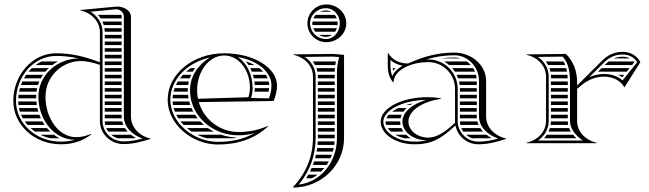

<svg xmlns="http://www.w3.org/2000/svg" viewBox="-20 -645 2925 865"><path d="M241.2 -368H166.9C157.6 -363.6 148.6 -358.2 140.2 -352H216C223.9 -357.9 232.3 -363.3 241.2 -368ZM199.4 -338H123.3C118.1 -333 113 -327.7 108.3 -322H184.3C189 -327.6 194 -333 199.4 -338ZM173.6 -308H97.7C94.2 -302.9 90.9 -297.5 87.8 -292H163.8C166.8 -297.5 170.1 -302.8 173.6 -308ZM157 -278H80.8C78.4 -272.8 76.2 -267.5 74.3 -262H151.1C152.8 -267.4 154.8 -272.8 157 -278ZM147.2 -248H69.8C68.4 -242.8 67.1 -237.4 66.1 -232H144.4C145.1 -237.4 146 -242.8 147.2 -248ZM143.2 -218H63.8C63.1 -212.7 62.6 -207.4 62.3 -202H143.1C143 -204.7 143 -207.3 143 -210C143 -212.7 143.1 -215.3 143.2 -218ZM248.3 -22C239.3 -26.6 230.8 -31.9 222.8 -38H161.7C175.8 -31 191.1 -25.6 207.1 -22ZM181.1 -82C177.6 -87.1 174.3 -92.5 171.2 -98H91.4C95.2 -92.5 99.4 -87.1 103.9 -82ZM191.6 -68H117.7C124 -62.3 130.7 -56.9 137.8 -52H206.4C201.2 -57 196.3 -62.4 191.6 -68ZM144 -188H62C62.1 -182.6 62.4 -177.3 63 -172H146C145.1 -177.3 144.5 -182.6 144 -188ZM148.6 -158H65.3C66.4 -152.6 67.8 -147.2 69.5 -142H152.8C151.2 -147.2 149.8 -152.6 148.6 -158ZM157.4 -128H74.7C77.1 -122.5 79.7 -117.2 82.6 -112H164.1C161.7 -117.2 159.4 -122.5 157.4 -128ZM420.9 -578C425.6 -573 429.7 -567.6 433.4 -562H528V-570C528 -572.8 527.5 -575.5 526.5 -578ZM441.3 -548C443.7 -542.9 445.8 -537.5 447.4 -532H528V-548ZM450.6 -518C451.4 -512.8 451.9 -507.5 452 -502H528V-518ZM528 -202V-218H452V-202ZM528 -188H452V-172H528ZM528 -158H452V-142H528ZM528 -128H452V-112H528.3C528.1 -114.6 528 -117.3 528 -120ZM528 -488H452V-472H528ZM528 -458H452V-442H528ZM528 -428H452V-412H528ZM528 -398H452V-382H528ZM528 -368H452V-352H528ZM528 -338H452V-322H528ZM528 -308H452V-292H528ZM528 -278H452V-262H528ZM528 -248H452V-232H528ZM535.8 -82C533.6 -87.1 531.8 -92.5 530.5 -98H452C452.2 -92.5 452.8 -87.2 454 -82ZM543.1 -68H458.6C461.1 -62.3 464.2 -56.9 467.9 -52H555.3C550.8 -57 546.7 -62.4 543.1 -68ZM570.2 -38H481C489.4 -30.9 499.2 -25.4 510 -22H582.2C585.3 -22.5 588.4 -23.1 591.5 -23.8C583.9 -28 576.8 -32.8 570.2 -38ZM40 -190C40 -82.4 135.4 5 253 5C306 5 351 -8 392 -40L391 -42C368 -33 348 -27 323 -27C246.8 -27 185 -109 185 -210C185 -298.3 256.7 -370 345 -370C370.3 -370 401.8 -362.5 430 -352.9V-100C430 -42 478 4 536 4C580 4 616 -6 658 -19V-21C607 -32 570 -72 570 -120V-570C570 -594.5 542.7 -615.4 508.2 -615.4C505.5 -615.4 502.8 -615.3 500 -615L342 -600V-598C393 -587 430 -548 430 -500V-364.3C365.5 -389.1 304.4 -405 233 -405C126.5 -405 40 -308.7 40 -190ZM442 -500C442 -539.2 420.1 -572.2 388.1 -592.3L500.6 -603C501.7 -603.1 502.8 -603.2 503.9 -603.2C522.4 -603.2 538 -588.3 538 -570V-120C538 -74.4 573.6 -37.8 622.3 -21C592.3 -12.8 567.1 -8 536 -8C484.4 -8 442 -48.9 442 -100ZM334.1 -381.7C233.8 -380.4 153 -304 153 -210C153 -102.7 226.4 -15.5 317.3 -15.1C296.7 -9.4 276.2 -7 253 -7C141.1 -7 52 -89.9 52 -190C52 -302.1 133.1 -393 233 -393C268.5 -393 301.8 -388.9 334.1 -381.7Z M1090.3 -368H1088.1C1092.3 -362.9 1096.1 -357.6 1099.6 -352H1126.7C1115.6 -358.2 1103.4 -363.6 1090.3 -368ZM1148.3 -338H1107.5C1110.2 -332.8 1112.6 -327.5 1114.7 -322H1166.1C1160.8 -327.6 1154.9 -333 1148.3 -338ZM1177.4 -308H1119.5C1121.1 -302.8 1122.4 -297.4 1123.6 -292H1186.2C1183.9 -297.5 1180.9 -302.8 1177.4 -308ZM1190.9 -278H1126C1126.7 -272.8 1127.2 -267.4 1127.6 -262H1193C1192.8 -267.4 1192.1 -272.8 1190.9 -278ZM1192.5 -248H1128C1128 -242.8 1127.6 -237.3 1127 -232H1190C1191.1 -237.3 1192 -242.6 1192.5 -248ZM858.6 -338H839C831.8 -333 824.9 -327.6 818.5 -322H848.3C851.5 -327.5 854.9 -332.8 858.6 -338ZM841.2 -308H804C799.2 -302.9 794.7 -297.5 790.6 -292H834.9C836.7 -297.5 838.8 -302.8 841.2 -308ZM830.8 -278H781.1C777.9 -272.8 775 -267.4 772.5 -262H827.7C828.5 -267.4 829.5 -272.8 830.8 -278ZM826.3 -248H766.6C764.7 -242.7 763.1 -237.4 761.8 -232H826.1C826 -234 826 -236 826 -238C826 -241.4 826.1 -244.7 826.3 -248ZM899.1 -82C893.2 -87.1 887.6 -92.4 882.4 -98H793.1C797.4 -92.5 802.1 -87.1 807.1 -82ZM917.1 -68H822.1C828.8 -62.3 836 -56.9 843.5 -52H943.5C934.3 -56.8 925.5 -62.1 917.1 -68ZM976.6 -38H868.1C882.1 -31.2 896.9 -25.8 912.2 -22H1031.7C1037.3 -23 1042.8 -24.2 1048.2 -25.5C1023.1 -26.1 999.1 -30.4 976.6 -38ZM829.2 -202C828.3 -207.3 827.5 -212.6 827 -218H759C758.2 -212.7 757.7 -207.4 757.5 -202ZM832.3 -188H757.6C757.9 -182.6 758.5 -177.3 759.4 -172H837.2C835.3 -177.2 833.7 -182.6 832.3 -188ZM842.7 -158H762.4C763.9 -152.6 765.7 -147.2 767.7 -142H850.5C847.6 -147.2 845 -152.5 842.7 -158ZM858.8 -128H774C776.7 -122.5 779.8 -117.2 783.1 -112H870.3C866.2 -117.2 862.4 -122.5 858.8 -128ZM924.9 -385.8C870.3 -351.4 836 -299.9 836 -238C836 -126.2 933.6 -35.4 1053.9 -35.4C1079.9 -35.4 1101.9 -38.3 1126.8 -45.6C1077.8 -17.9 1023.1 -5.9 961.8 -5.9C852.1 -5.9 747.4 -92.5 747.4 -195.6C747.4 -284.8 821.1 -362.2 924.9 -385.8ZM1228 -260C1228 -340 1122.5 -405 990 -405C849.4 -405 735.4 -311.2 735.4 -195.6C735.4 -84.3 846.7 6.1 961.8 6.1C1049.8 6.1 1128 -19 1189 -77L1188 -78C1144 -59 1103.3 -50.4 1053.9 -50.4C969.8 -50.4 898.4 -107.5 875.6 -185L1213 -190C1222.1 -213.7 1228 -234.8 1228 -260ZM1051.9 -387.9C1135.8 -373.5 1203 -323.9 1203 -260C1203 -239.4 1198.3 -220.3 1191.6 -201.9L1111 -203.6C1115.2 -217.5 1118 -232.9 1118 -248C1118 -308.3 1092.3 -360.7 1051.9 -387.9ZM871.8 -200.1C869.3 -212.3 868 -225 868 -238C868 -324.7 922.7 -395 990 -395C1055.1 -395 1106 -330.8 1106 -248C1106 -234.5 1103.4 -220.1 1099.5 -207Z M1421.5 -592H1471.9C1465 -595.9 1457.1 -598 1449 -598C1439.1 -598 1429.7 -595.8 1421.5 -592ZM1402.2 -578C1397.8 -573.3 1394.2 -567.9 1391.6 -562H1497.1C1495 -567.9 1491.9 -573.3 1488.3 -578ZM1387.6 -548C1387.2 -545.4 1387 -542.7 1387 -540C1387 -537.3 1387.2 -534.6 1387.5 -532H1500.6C1500.9 -534.6 1501 -537.3 1501 -540C1501 -542.7 1500.8 -545.4 1500.5 -548ZM1497.5 -518H1391.2C1393.5 -512.2 1396.6 -506.8 1400.5 -502H1489.7C1492.9 -506.8 1495.6 -512.1 1497.5 -518ZM1476.1 -488H1416.6C1426 -482.3 1437.1 -479 1449 -479C1458.7 -479 1468.1 -482.3 1476.1 -488ZM1377 -540C1377 -577.5 1409.3 -608 1449 -608C1483.2 -608 1511 -577.5 1511 -540C1511 -500.8 1483.2 -469 1449 -469C1409.3 -469 1377 -500.8 1377 -540ZM1365 -540C1365 -493 1403 -455 1450 -455C1499.7 -455 1540 -493.1 1540 -540C1540 -586.9 1499.7 -625 1450 -625C1403.1 -625 1365 -586.9 1365 -540ZM1493.2 -368H1389.2C1393 -362.9 1396.4 -357.6 1399.3 -352H1490.4C1491.2 -357.4 1492.1 -362.7 1493.2 -368ZM1488.8 -338H1405.5C1407.4 -332.8 1408.8 -327.5 1409.9 -322H1488C1488.1 -327.5 1488.3 -332.8 1488.8 -338ZM1488 -82V-98H1412V-82ZM1488 -68H1412V-52H1488ZM1488 -38H1412V-26C1412 -24.7 1412 -23.3 1412 -22H1488L1488 -23ZM1488 -202V-218H1412V-202ZM1488 -188H1412V-172H1488ZM1488 -158H1412V-142H1488ZM1488 -128H1412V-112H1488ZM1488 -308H1411.7C1411.9 -305.4 1412 -302.7 1412 -300V-292H1488ZM1488 -278H1412V-262H1488ZM1488 -248H1412V-232H1488ZM1385.2 158C1394 153.4 1402.4 148 1410.3 142H1368.8C1365.8 147.4 1362.6 152.7 1359.2 158ZM1426.6 128C1431.8 123 1436.7 117.6 1441.4 112H1383.9C1381.5 117.4 1379 122.7 1376.3 128ZM1468.7 68C1471.1 62.8 1473.2 57.5 1475.2 52H1403.6C1402.4 57.4 1401.1 62.7 1399.6 68ZM1461.7 82H1395.4C1393.6 87.4 1391.7 92.7 1389.7 98H1451.8C1455.4 92.9 1458.6 87.5 1461.7 82ZM1485.9 8C1486.6 2.7 1487.2 -2.6 1487.5 -8H1411.6C1411.3 -2.6 1411 2.7 1410.5 8ZM1483.5 22H1408.9C1408.2 27.4 1407.4 32.7 1406.4 38H1479.7C1481.1 32.8 1482.4 27.4 1483.5 22ZM1530 -398 1480 -402 1302 -400V-398C1352 -387 1390 -349 1390 -300V-26C1390 60.7 1359.5 134.5 1300 198V200C1427 200 1530 100.1 1530 -23ZM1508 -387.9C1502.1 -364.4 1498 -344.1 1498 -320V-23C1498 84.9 1425.7 175 1326 186.6C1377.2 124 1402 54.9 1402 -26V-300C1402 -337.4 1382 -368.7 1353.7 -388.6L1479.6 -390Z M1968.4 -382H2054.5C2045.8 -384.6 2036.5 -386 2027 -386C2006.7 -386 1987.1 -384.6 1968.4 -382ZM2083.3 -368H1980.9C1988.9 -363.4 1996.4 -358 2003.3 -352H2101.1C2095.8 -358 2089.8 -363.4 2083.3 -368ZM2111.5 -338H2017.3C2021.7 -333 2025.7 -327.6 2029.4 -322H2119.8C2117.5 -327.6 2114.7 -333 2111.5 -338ZM2124.4 -308H2037.3C2039.9 -302.8 2042.1 -297.5 2044.1 -292H2127.4C2126.8 -297.5 2125.8 -302.8 2124.4 -308ZM2128 -202V-218H2052V-202ZM2128 -188H2052V-172H2128ZM2128 -158H2052V-142H2128ZM2128 -128H2052V-112H2128.3C2128.1 -114.6 2128 -117.3 2128 -120ZM2128 -278H2048.2C2049.4 -272.8 2050.4 -267.4 2051 -262H2128ZM2128 -248H2052C2052 -247 2052 -246 2052 -245V-232H2128ZM2136.1 -82C2133.8 -87.1 2132 -92.5 2130.6 -98H2052C2052.2 -92.5 2052.8 -87.2 2054 -82ZM2143.7 -68H2058.4C2060.8 -62.3 2063.8 -57 2067.3 -52H2156.3C2151.6 -57 2147.4 -62.4 2143.7 -68ZM2171.6 -38H2079.8C2087.6 -31.1 2096.6 -25.6 2106.6 -22H2186.8C2189.2 -22.5 2191.5 -22.9 2193.8 -23.4C2185.9 -27.7 2178.5 -32.6 2171.6 -38ZM1802.5 -22H1830.6C1822.8 -26.6 1815.7 -32 1809.5 -38H1760.8C1772.7 -31.2 1786.7 -25.7 1802.5 -22ZM1719.7 -82H1784.5C1783.5 -86.9 1783 -91.9 1783 -97C1783 -97.3 1783 -97.7 1783 -98H1717C1717 -97.7 1717 -97.3 1717 -97C1717 -92.1 1717.9 -87 1719.7 -82ZM1726.8 -68C1730.6 -62.5 1735.3 -57.1 1741 -52H1797.5C1794 -57 1791 -62.4 1788.7 -68ZM1809.8 -172H1828.3C1831.7 -174.5 1835.2 -176.8 1838.8 -179C1828.5 -177 1818.9 -174.7 1809.8 -172ZM1773.3 -158C1763.1 -153 1754.2 -147.6 1746.7 -142H1797.8C1801.8 -147.7 1806.4 -153 1811.5 -158ZM1731.2 -128C1726.5 -122.7 1722.9 -117.3 1720.5 -112H1784.5C1785.7 -117.6 1787.5 -122.9 1789.8 -128ZM1761.5 -338H1749.4C1749.7 -333.6 1750.2 -329.6 1750.7 -326.5C1754.3 -330.8 1757.9 -334.6 1761.5 -338ZM2030 -245V-92C1988 -52 1948.1 -25 1910 -25C1860.3 -25 1820 -57.3 1820 -97C1820 -149 1886.7 -188 1967 -200V-202C1945.8 -205.7 1927.6 -207.2 1906.1 -207.2C1789.6 -207.2 1695 -157.9 1695 -97C1695 -40.7 1763.1 5 1847 5C1875.3 5 1899.6 2.5 1926 -7C1958.7 -18.7 1990.7 -41 2032 -79.7C2041.4 -31.4 2084 5 2135 5C2179.6 5 2217 -5.4 2260 -19V-21C2208 -32.4 2170 -71.8 2170 -120V-280C2170 -350.7 2105.9 -408 2027 -408C1951.4 -408 1887.8 -390.2 1818.3 -358.9C1780.3 -358.9 1747.1 -374.5 1729 -406H1727V-349C1727 -320.4 1733.3 -295.5 1751 -274H1753C1753 -324.3 1823.2 -365.1 1909.7 -365.1C1976.1 -365.1 2030 -311.3 2030 -245ZM1793.4 -349.1C1772.4 -336.9 1756.2 -321.2 1747.4 -302.6C1741.3 -316.7 1739 -331.5 1739 -349V-374.8C1754.2 -361.3 1773 -352.9 1793.4 -349.1ZM1903 -13C1883.7 -8.5 1866.9 -7 1847 -7C1765.7 -7 1707 -51.3 1707 -97C1707 -144.4 1786.9 -193.2 1899.9 -195.2C1841.4 -176.9 1793 -142.9 1793 -97C1793 -50.6 1842.3 -13 1903 -13ZM1899.1 -376.9C1940.2 -389.3 1981.4 -396 2027 -396C2088.3 -396 2138 -344 2138 -280V-120C2138 -74.5 2174.8 -38.3 2224.4 -20.8C2192.8 -12 2167 -7 2135 -7C2083.7 -7 2042 -48.7 2042 -100V-245C2042 -317.9 1982.7 -377.1 1909.7 -377.1C1906.5 -377.1 1902.6 -377 1899.1 -376.9Z M2704.1 -352H2827.5L2838.4 -365.5C2837.7 -366.4 2836.9 -367.2 2836.2 -368H2721.5C2717.4 -364.8 2713.4 -361.3 2709.5 -357.4ZM2690 -338 2673.9 -322H2803.4L2816.3 -338ZM2745.5 -382H2818.1C2808.6 -386.9 2797.6 -389.4 2785.2 -389.4C2770.8 -389.4 2757.7 -387 2745.5 -382ZM2792.2 -308H2764.5C2771.1 -304.8 2777.3 -301.1 2783.1 -296.7ZM2462 -202H2538V-218H2462ZM2462 -188V-172H2538V-188ZM2462 -158V-142H2538V-158ZM2462 -128V-112H2538V-128ZM2462 -292H2537.6C2537.4 -297.5 2537 -302.8 2536.5 -308H2461.7C2461.9 -305.4 2462 -302.7 2462 -300ZM2462 -278V-262H2538V-274C2538 -275.3 2538 -276.7 2538 -278ZM2462 -248V-232H2538V-248ZM2439 -368C2442.8 -362.9 2446.2 -357.6 2449.1 -352H2526.6C2524.4 -357.6 2521.9 -363 2518.8 -368ZM2455.3 -338C2457.2 -332.8 2458.7 -327.5 2459.8 -322H2534.6C2533.7 -327.5 2532.6 -332.8 2531.2 -338ZM2539.8 -82C2538.7 -87.1 2538.1 -92.5 2538 -98H2462C2461.9 -92.6 2461.4 -87.2 2460.5 -82ZM2543.9 -68H2457.3C2455.6 -62.5 2453.5 -57.1 2451.1 -52H2551.9C2548.7 -57.1 2546.1 -62.5 2543.9 -68ZM2562 -38H2443.3C2439.6 -32.3 2435.4 -26.9 2430.9 -22H2577.2C2571.7 -27.2 2566.5 -32.5 2562 -38ZM2440 -100C2440 -52.2 2402.9 -13.2 2352 -2V0H2668V-2C2617.1 -13.2 2580 -52.2 2580 -100V-245.1L2602 -263C2633 -288.2 2668.5 -299.7 2701 -299.7C2741.4 -299.7 2777 -281.9 2793 -251L2865 -365C2849.2 -394.8 2819.6 -411.4 2785.2 -411.4C2749.7 -411.4 2719.4 -398.2 2694 -373L2580 -259.8V-274C2580 -323.8 2564.3 -366.7 2530 -402L2352 -400V-398C2402.9 -386.8 2440 -347.8 2440 -300ZM2452 -100V-300C2452 -336.8 2432 -368.7 2403.6 -388.6L2514.9 -389.9C2542.9 -359.2 2548 -318.7 2548 -274V-100C2548 -63.8 2572.8 -35.3 2605.6 -12H2404.4C2433.5 -32.7 2452 -63.9 2452 -100ZM2634.7 -297.2 2702.5 -364.5C2725.9 -387.7 2752.8 -399.4 2785.2 -399.4C2813.5 -399.4 2836.6 -387 2851 -365.2L2784.6 -282.6C2762.9 -302.4 2733.7 -311.7 2701 -311.7C2679.5 -311.7 2656.7 -307 2634.7 -297.2Z"/></svg>

Font: SortefaxS02
Style: Medium
Weight: 500
Designer: gluk
Foundry: gluk
Version: Version 0.261